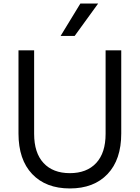

<svg xmlns="http://www.w3.org/2000/svg" viewBox="-20 -1048 786 1080"><path d="M84 -297V-765H172V-295Q172 -188 225 -131Q278 -74 373 -74Q468 -74 521 -131Q574 -188 574 -295V-765H662V-297Q662 -150 585 -69Q508 12 373 12Q238 12 161 -69Q84 -150 84 -297ZM432 -1028H532L400 -846H321Z"/></svg>

Font: Application
Style: Regular
Weight: 400
Designer: Wei Huang
Foundry: Wei Huang
Version: Version 0.012